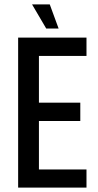

<svg xmlns="http://www.w3.org/2000/svg" viewBox="-20 -848 444 868"><path d="M125 -828H205L245 -719H189ZM62 -678H371V-595H156V-384H343V-301H156V-82H371V0H62Z"/></svg>

Font: Khand Medium
Style: Regular
Weight: 500
Designer: Devanagari: Sanchit Sawaria, Jyotish Sonowal; Latin: Satya Rajpurohit
Foundry: Indian Type Foundry
Version: Version 1.100;PS 1.0;hotconv 1.0.78;makeotf.lib2.5.61930; tt